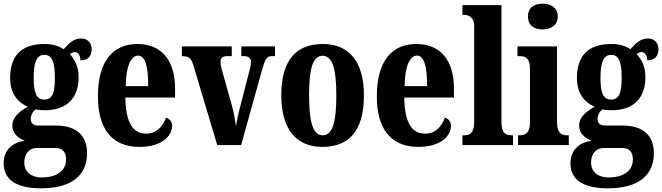

<svg xmlns="http://www.w3.org/2000/svg" viewBox="-27 -788 3597 1043"><path d="M196 235C365 235 446 162 446 44C446 -49 391 -106 276 -106H180C158 -106 140 -116 140 -141C140 -165 155 -186 167 -194C177 -191 203 -189 215 -189C343 -189 400 -262 400 -369C400 -429 378 -467 352 -494C359 -499 368 -505 381 -505C393 -505 410 -491 410 -460C456 -460 471 -489 471 -521C471 -552 451 -579 414 -579C370 -579 345 -549 319 -521C289 -539 259 -549 215 -549C86 -549 28 -482 28 -364C28 -283 69 -230 124 -209C75 -180 40 -150 40 -106C40 -59 76 -37 108 -23C39 -15 -7 29 -7 99C-7 187 60 235 196 235ZM213 -247C167 -247 156 -294 156 -364C156 -438 167 -490 214 -490C261 -490 271 -440 271 -365C271 -293 262 -247 213 -247ZM199 176C146 176 105 148 105 96C105 35 144 16 171 16H273C313 16 332 38 332 78C332 137 285 176 199 176Z M730 10C857 10 908 -53 908 -105C908 -128 893 -143 875 -149C856 -100 824 -62 767 -62C694 -62 656 -123 654 -258H924V-307C924 -465 846 -549 720 -549C584 -549 505 -453 505 -265C505 -91 579 10 730 10ZM778 -320H656C657 -427 684 -486 724 -486C762 -486 779 -423 778 -320Z M1023 -435 1153 0H1283L1397 -410C1413 -468 1424 -483 1447 -483H1467V-536H1284V-483H1300C1325 -483 1336 -470 1336 -453C1336 -432 1332 -417 1325 -392L1275 -198C1265 -163 1260 -128 1255 -102C1251 -135 1243 -176 1232 -218L1179 -406C1175 -420 1171 -435 1171 -452C1171 -471 1180 -483 1206 -483H1232V-536H961V-483C998 -483 1011 -474 1023 -435Z M1724 10C1873 10 1950 -82 1950 -270C1950 -458 1865 -549 1727 -549C1579 -549 1501 -458 1501 -270C1501 -82 1586 10 1724 10ZM1726 -53C1672 -53 1652 -128 1652 -270C1652 -412 1671 -485 1725 -485C1780 -485 1800 -412 1800 -270C1800 -128 1781 -53 1726 -53Z M2245 10C2372 10 2423 -53 2423 -105C2423 -128 2408 -143 2390 -149C2371 -100 2339 -62 2282 -62C2209 -62 2171 -123 2169 -258H2439V-307C2439 -465 2361 -549 2235 -549C2099 -549 2020 -453 2020 -265C2020 -91 2094 10 2245 10ZM2293 -320H2171C2172 -427 2199 -486 2239 -486C2277 -486 2294 -423 2293 -320Z M2485 0H2760V-53H2752C2719 -53 2697 -67 2697 -125V-760H2485V-707H2495C2512 -707 2549 -700 2549 -646V-125C2549 -67 2526 -53 2495 -53H2485Z M2921 -628C2965 -628 3003 -650 3003 -698C3003 -747 2965 -768 2921 -768C2875 -768 2841 -747 2841 -698C2841 -650 2875 -628 2921 -628ZM2787 0H3063V-53H3054C3021 -53 2999 -67 2999 -125V-536H2784V-483H2798C2829 -483 2852 -469 2852 -415V-125C2852 -68 2830 -53 2796 -53H2787Z M3275 235C3444 235 3525 162 3525 44C3525 -49 3470 -106 3355 -106H3259C3237 -106 3219 -116 3219 -141C3219 -165 3234 -186 3246 -194C3256 -191 3282 -189 3294 -189C3422 -189 3479 -262 3479 -369C3479 -429 3457 -467 3431 -494C3438 -499 3447 -505 3460 -505C3472 -505 3489 -491 3489 -460C3535 -460 3550 -489 3550 -521C3550 -552 3530 -579 3493 -579C3449 -579 3424 -549 3398 -521C3368 -539 3338 -549 3294 -549C3165 -549 3107 -482 3107 -364C3107 -283 3148 -230 3203 -209C3154 -180 3119 -150 3119 -106C3119 -59 3155 -37 3187 -23C3118 -15 3072 29 3072 99C3072 187 3139 235 3275 235ZM3292 -247C3246 -247 3235 -294 3235 -364C3235 -438 3246 -490 3293 -490C3340 -490 3350 -440 3350 -365C3350 -293 3341 -247 3292 -247ZM3278 176C3225 176 3184 148 3184 96C3184 35 3223 16 3250 16H3352C3392 16 3411 38 3411 78C3411 137 3364 176 3278 176Z"/></svg>

Font: Noto Serif Tamil ExtraCondensed ExtraBold
Style: Regular
Weight: 800
Width: 2
Designer: Indian Type Foundry, Tom Grace, and the Monotype Design Team
Foundry: Monotype Imaging Inc.
Version: Version 2.004